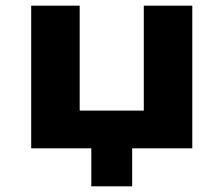

<svg xmlns="http://www.w3.org/2000/svg" viewBox="-20 -523 788 677"><path d="M302 134V0H90V-503H261V-133H487V-503H658V0H446V134Z"/></svg>

Font: Nunito Sans 7pt SemiExpanded ExtraBold
Style: Regular
Weight: 800
Width: 6
Designer: Vernon Adams
Foundry: Vernon Adams
Version: Version 3.101;gftools[0.9.27]